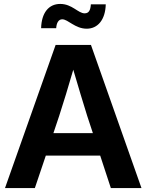

<svg xmlns="http://www.w3.org/2000/svg" viewBox="-20 -956 744 976"><path d="M5.4 0H157.2L212.9 -165H489.3L543.5 0H699.2L442.4 -727.5H262.7ZM420.9 -810.1C476.6 -810.1 515.6 -855 517.6 -934.1H441.9C439.9 -903.3 431.2 -888.2 410.2 -888.2C377 -888.2 346.7 -936 286.1 -936C227.5 -936 190.9 -890.6 189 -812.5H265.6C267.1 -838.4 276.9 -857.9 296.4 -857.9C326.2 -857.9 361.3 -810.1 420.9 -810.1ZM251.5 -279.3 280.8 -366.7C303.7 -438 326.2 -510.3 352.5 -601.6C378.9 -510.3 401.4 -438 423.3 -366.7L452.1 -279.3Z"/></svg>

Font: Raveo Display Display SemiBold
Style: Regular
Weight: 600
Designer: Jakub Foglar, Rasmus Andersson (Inter)
Foundry: Jakubfoglar.com
Version: Version 1.100;Glyphs 3.2.3 (3260)